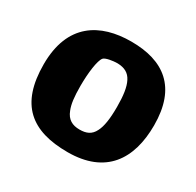

<svg xmlns="http://www.w3.org/2000/svg" viewBox="-132 -726 906 887"><g transform="rotate(30 321.5 -282.0)"><path d="M328 13C531 13 613 -113 613 -294C613 -497 502 -577 329 -577C164 -577 30 -501 30 -284C30 -70 135 13 328 13ZM324 -105C286 -105 258 -119 243 -159C232 -186 227 -222 227 -282C227 -351 236 -422 252 -441C261 -452 300 -458 324 -458C361 -457 386 -444 401 -414C416 -385 422 -342 422 -282C422 -217 415 -175 401 -148C385 -115 359 -105 324 -105Z"/></g></svg>

Font: FilmFarsi_V5 Display
Style: Regular
Weight: 400
Designer: Borna Izadpanah
Foundry: Borna Izadpanah
Version: Version 1.000;PS 001.000;hotconv 1.0.88;makeotf.lib2.5.64775